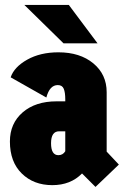

<svg xmlns="http://www.w3.org/2000/svg" viewBox="-20 -718 490 756"><path d="M364 -547.5H230L76 -698.5H251ZM356 18 303 -35Q258 11 186 11Q112.5 11 65.8 -34.8Q19 -80.5 19 -161Q19 -232 69.2 -275.5Q119.5 -319 203 -319H237V-327Q237 -354 231 -368.5Q225 -383 207.5 -383Q175.5 -383 162.5 -334L22 -413.5Q35.5 -454 87 -483Q138.5 -512 210 -512Q295 -512 347.5 -468.5Q400 -425 400 -355V-121L448 -70ZM210 -107Q227.5 -107 237 -122.5V-201H213Q181 -201 181 -154Q181 -107 210 -107Z"/></svg>

Font: League Mono Condensed ExtraBold
Style: Regular
Weight: 800
Width: 1
Designer: Tyler Finck
Foundry: The League of Moveable Type / Tyler Finck
Version: Version 2.210